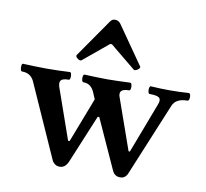

<svg xmlns="http://www.w3.org/2000/svg" viewBox="-79 -771 931 867"><g transform="rotate(10 386.5 -337.5)"><path d="M249 11Q225 11 213 -12L63 -348Q47 -383 7 -383Q2 -383 0 -392Q-2 -401 -0.5 -410Q1 -419 6 -418Q32 -417 59.5 -416Q87 -415 113 -415Q163 -415 220 -418Q225 -418 227 -409.5Q229 -401 227.5 -392Q226 -383 221 -383Q193 -383 185.5 -373Q178 -363 185 -342L266 -111H273L352 -316L338 -349Q322 -383 290 -383Q283 -383 281 -392Q279 -401 281 -410Q283 -419 289 -418Q314 -417 341 -416Q368 -415 392 -415Q416 -415 443 -416Q470 -417 496 -418Q502 -418 504 -409.5Q506 -401 504.5 -392Q503 -383 497 -383Q445 -383 462 -342L543 -112L549 -111L638 -345Q646 -366 636 -374.5Q626 -383 592 -383Q587 -383 585 -392Q583 -401 585 -410Q587 -419 592 -418Q635 -415 679 -415Q723 -415 765 -418Q771 -418 773 -409.5Q775 -401 773 -392Q771 -383 765 -383Q713 -383 698 -348L561 -17Q551 11 526 11Q501 11 490 -12L386 -241H379L286 -17Q273 11 249 11ZM262 -479Q256 -475 244.5 -483.5Q233 -492 237 -499L358 -673Q367 -687 381 -686Q396 -686 406 -673L528 -498Q531 -494 526 -488Q521 -482 513.5 -479Q506 -476 503 -478L403 -560Q395 -566 390.5 -570.5Q386 -575 381 -575Q377 -575 372.5 -570.5Q368 -566 360 -560Z"/></g></svg>

Font: Junicode SmExp
Style: Bold
Weight: 700
Width: 6
Designer: Peter S. Baker
Version: Version 2.205; ttfautohint (v1.8.4)